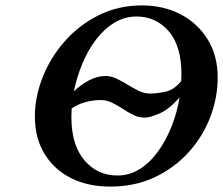

<svg xmlns="http://www.w3.org/2000/svg" viewBox="-20 -678 825 710"><path d="M387 12Q306 12 243.5 -19Q181 -50 145 -108.5Q109 -167 109 -247Q109 -320 138 -393Q167 -466 220 -526Q273 -586 345.5 -622Q418 -658 505 -658Q584 -658 647 -625.5Q710 -593 747.5 -533Q785 -473 785 -391Q785 -317 757.5 -245Q730 -173 677.5 -115Q625 -57 552 -22.5Q479 12 387 12ZM650 -378Q651 -390 651 -402Q651 -509 603.5 -563Q556 -617 485 -617Q441 -617 403 -594Q365 -571 335 -531.5Q305 -492 284.5 -442.5Q264 -393 253 -340Q279 -365 309.5 -381Q340 -397 371 -397Q391 -397 411.5 -387Q432 -377 452.5 -364.5Q473 -352 493.5 -342Q514 -332 534 -332Q558 -332 590.5 -338.5Q623 -345 650 -378ZM245 -277Q244 -260 244 -245Q244 -142 292 -85.5Q340 -29 414 -29Q459 -29 497 -53Q535 -77 564.5 -118Q594 -159 614.5 -210.5Q635 -262 644 -318Q606 -274 570 -258.5Q534 -243 517 -243Q493 -243 473 -253Q453 -263 434 -275.5Q415 -288 395 -298Q375 -308 351 -308Q327 -308 298.5 -301Q270 -294 245 -277Z"/></svg>

Font: Libertinus Serif SemiBold
Style: Italic
Weight: 600
Italic angle: -11.5°
Designer: Philipp H. Poll, Khaled Hosny
Foundry: Caleb Maclennan
Version: Version 7.051;RELEASE